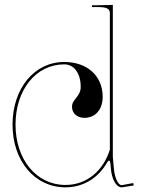

<svg xmlns="http://www.w3.org/2000/svg" viewBox="-20 -782 602 804"><path d="M365 -760V-752.5H387.5C426 -752.5 440 -746 440 -727.5V-155.5C413 -68 344.5 -7.5 254 -7.5C133 -7.5 45 -113.5 45 -260C45 -406.5 131 -512.5 249 -512.5C290.5 -512.5 318 -474.5 318 -418C318 -377.5 281.5 -366.5 281.5 -335.5C281.5 -307.5 302.5 -288.5 333.5 -288.5C379.5 -288.5 410 -323.5 410 -376.5C410 -464 345.5 -522.5 249 -522.5C124 -522.5 32.5 -412 32.5 -260C32.5 -108 125.5 2.5 254 2.5C329.5 2.5 391 -37.5 427 -99C431 -106 434 -109.5 437 -109.5C440 -109.5 441.5 -104.5 442.5 -96L444.5 -73.5C448 -36.5 464 2.5 490 2.5H491L540 -5.5L538 -15.5L489.5 -6.5C474.5 -7 460.5 -37.5 457 -74.5L452.5 -124.5V-761.5L387.5 -760Z"/></svg>

Font: ZnikomitNo24
Style: Regular
Weight: 500
Designer: gluk
Foundry: gluk
Version: Version 0.55